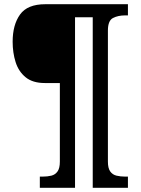

<svg xmlns="http://www.w3.org/2000/svg" viewBox="-20 -780 667 911"><path d="M169 111V58H182Q205 58 223.5 53.5Q242 49 253 33.5Q264 18 264 -13V-386H193Q135 -386 101.5 -413.5Q68 -441 54 -485.5Q40 -530 40 -582Q40 -662 75 -711Q110 -760 195 -760H587V-707H574Q540 -707 516 -694.5Q492 -682 492 -635V-13Q492 18 503 33.5Q514 49 533 53.5Q552 58 574 58H587V111H420V-698H336V111Z"/></svg>

Font: Noto Serif Oriya
Style: Bold
Weight: 700
Designer: David Williams
Foundry: Google LLC, David Williams
Version: Version 1.051; ttfautohint (v1.8.4.7-5d5b)